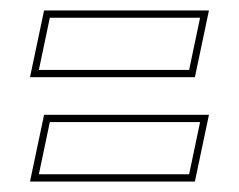

<svg xmlns="http://www.w3.org/2000/svg" viewBox="-20 -486 458 368"><path d="M37.5 -138 64.5 -266H380.5L353.5 -138ZM54.5 -152H342.5L363.5 -252H75.5ZM37.5 -338 64.5 -466H380.5L353.5 -338ZM54.5 -352H342.5L363.5 -452H75.5Z"/></svg>

Font: Tourney Thin Thin
Style: Italic
Weight: 250
Italic angle: -12°
Version: Version 1.015